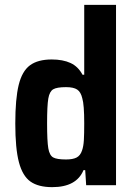

<svg xmlns="http://www.w3.org/2000/svg" viewBox="-20 -763 557 791"><path d="M43 -254Q43 -356 57 -413Q71 -470 103.5 -494Q136 -518 193 -518Q239 -518 270.5 -503.5Q302 -489 320 -455H327V-743H458V0H335L331 -62H324Q295 8 195 8Q138 8 105.5 -15Q73 -38 58 -94.5Q43 -151 43 -254ZM318 -143Q324 -160 325.5 -185.5Q327 -211 327 -255Q327 -332 319 -358Q313 -384 298 -394Q283 -404 252 -404Q214 -404 199 -395Q184 -386 179 -357Q174 -328 174 -255Q174 -181 179 -152Q184 -123 199 -114.5Q214 -106 252 -106Q280 -106 295.5 -114Q311 -122 318 -143Z"/></svg>

Font: Saira Semi Condensed SemiBold
Style: Regular
Weight: 600
Width: 4
Designer: Hector Gatti with collaboration of the Omnibus-Type team
Foundry: Omnibus-Type
Version: Version 1.001; ttfautohint (v1.8)